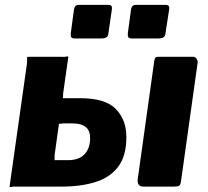

<svg xmlns="http://www.w3.org/2000/svg" viewBox="-20 -762 849 784"><path d="M437 -725 423 -628Q422 -615 415 -610Q408 -605 394 -605H286Q274 -605 271 -610Q268 -615 269 -626L282 -723Q285 -742 300 -742H424Q439 -742 437 -725ZM671 -725 656 -628Q655 -615 648 -610Q641 -605 627 -605H520Q507 -605 504 -610Q501 -615 502 -626L515 -723Q518 -742 533 -742H658Q673 -742 671 -725ZM19 0 90 -502Q91 -515 90.5 -522.5Q90 -530 93 -530H231Q244 -529 251 -531Q258 -533 259 -530L239 -389Q237 -377 237.5 -369Q238 -361 235 -361H308Q410 -361 453 -317Q496 -273 496 -202Q496 -127 464 -83Q432 -39 372.5 -19.5Q313 0 228 0H47Q36 -1 28 1Q20 3 19 0ZM200 -108H257Q303 -108 325.5 -132.5Q348 -157 348 -198Q348 -229 330 -243.5Q312 -258 277 -258H249Q237 -259 229.5 -257Q222 -255 221 -258L204 -136Q202 -125 203 -116.5Q204 -108 200 -108ZM787 -506 719 -21Q717 -7 711 -3.5Q705 0 690 0H566Q552 0 546.5 -8Q541 -16 542 -28L610 -514Q612 -524 615 -527Q618 -530 626 -530H770Q777 -530 782.5 -522.5Q788 -515 787 -506Z"/></svg>

Font: Libre Franklin ExtraBold
Style: Italic
Weight: 800
Italic angle: -8°
Designer: Pablo Impallari, Rodrigo Fuenzalida, Nhung Nguyen
Foundry: Impallari Type
Version: Version 3.000